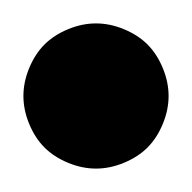

<svg xmlns="http://www.w3.org/2000/svg" viewBox="-126 -144 164 164"><path d="M13 -86Q18 -74 18 -62Q18 -50 13 -38Q8 -26 0 -18Q-8 -10 -20 -5Q-32 0 -44 0Q-56 0 -68 -5Q-80 -10 -88 -18Q-96 -26 -101 -38Q-106 -50 -106 -62Q-106 -74 -101 -86Q-96 -98 -88 -106Q-80 -114 -68 -119Q-56 -124 -44 -124Q-32 -124 -20 -119Q-8 -114 0 -106Q8 -98 13 -86Z"/></svg>

Font: DSEG7 Classic Mini
Style: Bold Italic
Weight: 700
Italic angle: -5°
Designer: Keshikan(Twitter:@keshinomi_88pro)
Version: Version 0.46